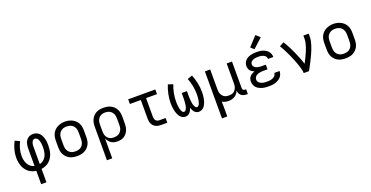

<svg xmlns="http://www.w3.org/2000/svg" viewBox="-31 -1688 5462 2823"><g transform="rotate(-20 2700.0 -277.0)"><path d="M259 215V6Q227 2 196.5 -10Q166 -22 141 -42.5Q116 -63 97.5 -90.5Q79 -118 68 -148Q57 -178 52 -210Q47 -242 47 -275Q47 -339 64 -401.5Q81 -464 111 -520L184 -486Q159 -437 144.5 -383.5Q130 -330 130 -276Q130 -243 136.5 -210Q143 -177 158.5 -148Q174 -119 200 -98Q226 -77 259 -70V-343Q259 -364 261.5 -385.5Q264 -407 270.5 -427Q277 -447 289 -465Q301 -483 318 -496Q335 -509 356 -514.5Q377 -520 398 -520Q424 -520 449 -510.5Q474 -501 492.5 -483Q511 -465 522.5 -441Q534 -417 541 -392Q548 -367 550.5 -341Q553 -315 553 -289Q553 -256 549 -222.5Q545 -189 534.5 -157Q524 -125 506 -96.5Q488 -68 463 -46Q438 -24 406.5 -11.5Q375 1 341 6V215ZM341 -70Q364 -75 384 -87Q404 -99 419.5 -116.5Q435 -134 445 -155Q455 -176 460.5 -198.5Q466 -221 468 -244Q470 -267 470 -290Q470 -306 469 -321.5Q468 -337 465.5 -352.5Q463 -368 459 -383.5Q455 -399 447.5 -412.5Q440 -426 427 -436Q414 -446 398 -446Q387 -446 377.5 -441Q368 -436 361.5 -427Q355 -418 351 -407.5Q347 -397 345 -386.5Q343 -376 342 -365Q341 -354 341 -343Z M900 8Q871 8 841.5 3Q812 -2 786 -15Q760 -28 738.5 -49Q717 -70 703.5 -96Q690 -122 685 -151.5Q680 -181 680 -210V-310Q680 -339 685 -368.5Q690 -398 703.5 -424Q717 -450 738.5 -471Q760 -492 786.5 -505Q813 -518 842 -524.5Q871 -531 900 -531Q929 -531 958 -524.5Q987 -518 1013.5 -505Q1040 -492 1061.5 -471Q1083 -450 1096.5 -424Q1110 -398 1115 -368.5Q1120 -339 1120 -310V-210Q1120 -181 1115 -151.5Q1110 -122 1096.5 -96Q1083 -70 1061.5 -49Q1040 -28 1014 -15Q988 -2 958.5 3Q929 8 900 8ZM900 -66Q919 -66 937.5 -69.5Q956 -73 973 -82Q990 -91 1002.5 -105Q1015 -119 1023 -136.5Q1031 -154 1034 -172.5Q1037 -191 1037 -210V-310Q1037 -329 1034 -348Q1031 -367 1023 -384Q1015 -401 1002 -415.5Q989 -430 972 -438.5Q955 -447 936 -451Q917 -455 898 -455Q879 -455 860.5 -451Q842 -447 826 -437.5Q810 -428 797 -414Q784 -400 776.5 -383Q769 -366 766 -347.5Q763 -329 763 -310V-210Q763 -191 766 -172.5Q769 -154 777 -136.5Q785 -119 797.5 -105Q810 -91 827 -82Q844 -73 862.5 -69.5Q881 -66 900 -66Z M1288 215V-310Q1288 -339 1293 -367.5Q1298 -396 1310.5 -422Q1323 -448 1343 -469.5Q1363 -491 1388.5 -504.5Q1414 -518 1443 -523Q1472 -528 1501 -528Q1530 -528 1559 -523Q1588 -518 1614.5 -505Q1641 -492 1662 -471Q1683 -450 1696.5 -423.5Q1710 -397 1715 -368Q1720 -339 1720 -310V-210Q1720 -183 1716.5 -156Q1713 -129 1703 -103.5Q1693 -78 1676 -56Q1659 -34 1636 -19Q1613 -4 1586.5 2Q1560 8 1532 8Q1507 8 1481.5 2.5Q1456 -3 1434.5 -17Q1413 -31 1397 -51.5Q1381 -72 1371 -96V215ZM1501 -65Q1520 -65 1538.5 -69Q1557 -73 1573.5 -82Q1590 -91 1603 -105.5Q1616 -120 1623.5 -137Q1631 -154 1634 -172.5Q1637 -191 1637 -210V-310Q1637 -329 1634 -347.5Q1631 -366 1623.5 -383Q1616 -400 1603 -414.5Q1590 -429 1573.5 -438Q1557 -447 1538.5 -451Q1520 -455 1501 -455Q1483 -455 1464.5 -451Q1446 -447 1430 -437.5Q1414 -428 1402 -413.5Q1390 -399 1383 -382Q1376 -365 1373.5 -346.5Q1371 -328 1371 -310V-210Q1371 -192 1373.5 -173.5Q1376 -155 1383 -138Q1390 -121 1402 -106.5Q1414 -92 1430 -82.5Q1446 -73 1464 -69Q1482 -65 1501 -65Z M2213 0Q2193 0 2172 -3.5Q2151 -7 2132.5 -16Q2114 -25 2099 -40Q2084 -55 2075 -74Q2066 -93 2062.5 -113.5Q2059 -134 2059 -155V-447H1888V-520H2312V-447H2141V-155Q2141 -139 2145 -124Q2149 -109 2158.5 -97Q2168 -85 2183 -79.5Q2198 -74 2213 -74H2311V0Z M2596 8Q2576 8 2556.5 0Q2537 -8 2522.5 -22Q2508 -36 2498 -53.5Q2488 -71 2480.5 -90Q2473 -109 2468.5 -129Q2464 -149 2461 -169Q2458 -189 2456.5 -209Q2455 -229 2455 -250Q2455 -321 2469.5 -391.5Q2484 -462 2511 -528L2587 -501Q2563 -441 2550.5 -377.5Q2538 -314 2538 -249Q2538 -236 2538.5 -223.5Q2539 -211 2540 -198Q2541 -185 2542.5 -172Q2544 -159 2546.5 -146.5Q2549 -134 2552.5 -121.5Q2556 -109 2561.5 -97Q2567 -85 2576 -75.5Q2585 -66 2598 -66Q2612 -66 2621.5 -76.5Q2631 -87 2636.5 -99.5Q2642 -112 2645.5 -125Q2649 -138 2651 -151.5Q2653 -165 2654.5 -178.5Q2656 -192 2657 -205.5Q2658 -219 2658.5 -232.5Q2659 -246 2659 -260V-338H2741V-260Q2741 -246 2741.5 -232.5Q2742 -219 2743 -205.5Q2744 -192 2745.5 -178.5Q2747 -165 2749 -151.5Q2751 -138 2754.5 -125Q2758 -112 2763.5 -99.5Q2769 -87 2778.5 -76.5Q2788 -66 2802 -66Q2815 -66 2824 -75.5Q2833 -85 2838.5 -97Q2844 -109 2847.5 -121.5Q2851 -134 2853.5 -146.5Q2856 -159 2857.5 -172Q2859 -185 2860 -198Q2861 -211 2861.5 -223.5Q2862 -236 2862 -249Q2862 -314 2849.5 -377.5Q2837 -441 2813 -501L2889 -528Q2916 -462 2930.5 -391.5Q2945 -321 2945 -250Q2945 -229 2943.5 -209Q2942 -189 2939 -169Q2936 -149 2931.5 -129Q2927 -109 2919.5 -90Q2912 -71 2902 -53.5Q2892 -36 2877.5 -22Q2863 -8 2843.5 0Q2824 8 2804 8Q2784 8 2766 -0.5Q2748 -9 2735.5 -23.5Q2723 -38 2714.5 -56Q2706 -74 2700 -92Q2694 -74 2685.5 -56Q2677 -38 2664.5 -23.5Q2652 -9 2634 -0.5Q2616 8 2596 8Z M3088 215V-520H3171V-210Q3171 -192 3173.5 -173.5Q3176 -155 3183 -138Q3190 -121 3202 -106.5Q3214 -92 3229.5 -82.5Q3245 -73 3263.5 -69.5Q3282 -66 3300 -66Q3318 -66 3336.5 -69.5Q3355 -73 3370.5 -82.5Q3386 -92 3398 -106.5Q3410 -121 3417 -138Q3424 -155 3426.5 -173.5Q3429 -192 3429 -210V-520H3512V-104Q3512 -97 3514.5 -89Q3517 -81 3522.5 -75.5Q3528 -70 3535.5 -68Q3543 -66 3551 -66H3568V8H3551Q3528 8 3506 2.5Q3484 -3 3466.5 -17Q3449 -31 3439.5 -52Q3430 -73 3429 -96Q3420 -72 3404 -51.5Q3388 -31 3366.5 -17.5Q3345 -4 3319.5 2Q3294 8 3268 8Q3242 8 3216.5 2Q3191 -4 3169 -19Q3170 13 3170.5 44.5Q3171 76 3171 107V215Z M3897 8Q3872 8 3846.5 5.5Q3821 3 3796 -4Q3771 -11 3748 -23Q3725 -35 3707.5 -53.5Q3690 -72 3681 -96.5Q3672 -121 3672 -147Q3672 -168 3678.5 -189.5Q3685 -211 3700 -227Q3715 -243 3734 -253.5Q3753 -264 3773 -271Q3756 -278 3739.5 -288.5Q3723 -299 3711 -313.5Q3699 -328 3693.5 -346.5Q3688 -365 3688 -384Q3688 -408 3696.5 -430.5Q3705 -453 3721 -470.5Q3737 -488 3758.5 -499Q3780 -510 3803 -516.5Q3826 -523 3849.5 -525.5Q3873 -528 3897 -528Q3921 -528 3945 -525.5Q3969 -523 3992 -516Q4015 -509 4036 -496.5Q4057 -484 4073 -466Q4089 -448 4097.5 -425Q4106 -402 4106 -378Q4106 -377 4106 -376.5Q4106 -376 4106 -375H4023Q4023 -375 4023 -375.5Q4023 -376 4023 -376Q4023 -390 4017 -403Q4011 -416 4001 -425Q3991 -434 3978 -440Q3965 -446 3951.5 -449Q3938 -452 3924.5 -453Q3911 -454 3897 -454Q3884 -454 3870.5 -453.5Q3857 -453 3843.5 -450Q3830 -447 3817.5 -442Q3805 -437 3794 -428.5Q3783 -420 3777 -408Q3771 -396 3771 -382Q3771 -368 3777 -355.5Q3783 -343 3794 -334Q3805 -325 3818 -320Q3831 -315 3844.5 -312Q3858 -309 3872 -308Q3886 -307 3900 -307H3964V-234H3900Q3884 -234 3868.5 -232.5Q3853 -231 3837.5 -228Q3822 -225 3807.5 -219Q3793 -213 3781 -203Q3769 -193 3762 -178.5Q3755 -164 3755 -148Q3755 -148 3755 -148Q3755 -148 3755 -148Q3755 -133 3762 -119Q3769 -105 3781 -95.5Q3793 -86 3807 -80Q3821 -74 3836 -71Q3851 -68 3866.5 -67Q3882 -66 3897 -66Q3913 -66 3928 -67Q3943 -68 3958 -71.5Q3973 -75 3987 -81Q4001 -87 4013 -96.5Q4025 -106 4032 -120Q4039 -134 4039 -150Q4039 -150 4039 -150Q4039 -150 4039 -150H4122Q4122 -149 4122 -149Q4122 -149 4122 -148Q4122 -123 4112.5 -98.5Q4103 -74 4085.5 -55.5Q4068 -37 4045.5 -24.5Q4023 -12 3998.5 -4.5Q3974 3 3948.5 5.5Q3923 8 3897 8ZM3885 -577 3834 -623 3968 -769 4032 -711Z M4445 0Q4445 -27 4438.5 -52.5Q4432 -78 4424.5 -103.5Q4417 -129 4408 -154Q4399 -179 4389.5 -203.5Q4380 -228 4369.5 -252.5Q4359 -277 4348 -301.5Q4337 -326 4326 -349.5Q4315 -373 4303 -397Q4291 -421 4278 -444Q4265 -467 4251 -489L4321 -528Q4350 -481 4375.5 -431.5Q4401 -382 4424 -331Q4447 -280 4467.5 -228.5Q4488 -177 4504 -124Q4519 -151 4532.5 -178.5Q4546 -206 4559 -234Q4572 -262 4584 -290.5Q4596 -319 4605.5 -348Q4615 -377 4622 -407Q4629 -437 4629 -468V-520H4712V-468Q4712 -436 4705 -405Q4698 -374 4688.5 -344Q4679 -314 4667.5 -284.5Q4656 -255 4643 -226Q4630 -197 4616 -168.5Q4602 -140 4587.5 -111.5Q4573 -83 4558 -55.5Q4543 -28 4528 0Z M5100 8Q5071 8 5041.5 3Q5012 -2 4986 -15Q4960 -28 4938.5 -49Q4917 -70 4903.5 -96Q4890 -122 4885 -151.5Q4880 -181 4880 -210V-310Q4880 -339 4885 -368.5Q4890 -398 4903.5 -424Q4917 -450 4938.5 -471Q4960 -492 4986.5 -505Q5013 -518 5042 -524.5Q5071 -531 5100 -531Q5129 -531 5158 -524.5Q5187 -518 5213.5 -505Q5240 -492 5261.5 -471Q5283 -450 5296.5 -424Q5310 -398 5315 -368.5Q5320 -339 5320 -310V-210Q5320 -181 5315 -151.5Q5310 -122 5296.5 -96Q5283 -70 5261.5 -49Q5240 -28 5214 -15Q5188 -2 5158.5 3Q5129 8 5100 8ZM5100 -66Q5119 -66 5137.5 -69.5Q5156 -73 5173 -82Q5190 -91 5202.5 -105Q5215 -119 5223 -136.5Q5231 -154 5234 -172.5Q5237 -191 5237 -210V-310Q5237 -329 5234 -348Q5231 -367 5223 -384Q5215 -401 5202 -415.5Q5189 -430 5172 -438.5Q5155 -447 5136 -451Q5117 -455 5098 -455Q5079 -455 5060.5 -451Q5042 -447 5026 -437.5Q5010 -428 4997 -414Q4984 -400 4976.5 -383Q4969 -366 4966 -347.5Q4963 -329 4963 -310V-210Q4963 -191 4966 -172.5Q4969 -154 4977 -136.5Q4985 -119 4997.5 -105Q5010 -91 5027 -82Q5044 -73 5062.5 -69.5Q5081 -66 5100 -66Z"/></g></svg>

Font: Iosevka Meiseki Sans
Style: Regular
Weight: 400
Monospace: yes
Designer: Belleve Invis
Foundry: Belleve Invis
Version: Version 11.2.6; ttfautohint (v1.8.4)